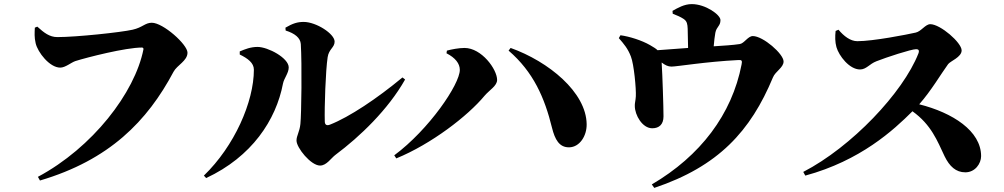

<svg xmlns="http://www.w3.org/2000/svg" viewBox="-20 -841 4900 937"><path d="M260 -660C222 -660 195 -681 162 -711L150 -706C149 -680 147 -660 154 -630C164 -586 222 -511 274 -511C299 -511 327 -536 348 -543C405 -561 593 -609 673 -609C678 -609 681 -605 680 -600C638 -388 431 -120 165 22L175 40C514 -60 699 -250 827 -491C844 -523 895 -544 895 -584C895 -624 776 -730 721 -730C688 -730 676 -707 627 -696C570 -683 352 -660 260 -660Z M1373 -706 1374 -692C1419 -678 1446 -656 1448 -626C1454 -529 1451 -281 1446 -236C1442 -197 1427 -179 1427 -155C1427 -120 1497 -33 1542 -33C1574 -33 1596 -70 1618 -86C1736 -174 1874 -306 1957 -453L1944 -463C1820 -360 1685 -270 1591 -233C1574 -226 1565 -232 1565 -249C1563 -318 1569 -497 1579 -562C1585 -602 1613 -609 1613 -638C1613 -676 1523 -734 1462 -734C1432 -734 1409 -727 1373 -706ZM1150 -575C1189 -556 1219 -534 1219 -501C1219 -344 1124 -128 975 16L986 28C1209 -76 1327 -255 1361 -433C1366 -459 1389 -484 1389 -512C1389 -558 1288 -612 1237 -612C1203 -612 1176 -601 1150 -590Z M2159 -581C2202 -559 2224 -531 2224 -500C2224 -430 2074 -209 1904 -83L1914 -68C2085 -138 2263 -275 2345 -374C2369 -402 2406 -422 2406 -451C2406 -503 2330 -607 2247 -607C2219 -607 2183 -600 2161 -594ZM2758 -122C2809 -123 2844 -178 2843 -235C2841 -391 2657 -541 2472 -607L2462 -594C2583 -490 2638 -364 2674 -217C2688 -161 2709 -121 2758 -122Z M3263 -774C3283 -766 3301 -759 3317 -748C3333 -737 3335 -723 3336 -701L3338 -607L3189 -596C3181 -604 3169 -611 3152 -621C3112 -644 3052 -663 3008 -669L3000 -655C3026 -625 3044 -604 3059 -565C3074 -527 3085 -407 3083 -371C3082 -351 3077 -335 3078 -324C3078 -279 3115 -215 3163 -215C3197 -215 3218 -234 3218 -273C3218 -319 3213 -474 3209 -536C3226 -523 3240 -516 3257 -516C3283 -516 3425 -540 3584 -548C3600 -549 3603 -545 3599 -526C3552 -283 3398 -80 3161 59L3173 76C3486 -29 3643 -201 3752 -463C3764 -493 3804 -511 3804 -541C3804 -578 3704 -665 3654 -665C3630 -665 3612 -629 3590 -626C3558 -621 3510 -618 3463 -615C3465 -640 3468 -664 3471 -681C3477 -712 3496 -713 3496 -743C3496 -769 3423 -821 3356 -821C3319 -821 3287 -802 3262 -788Z M4058 -690C4055 -663 4055 -636 4062 -611C4074 -569 4125 -502 4177 -502C4208 -502 4223 -529 4257 -542C4305 -561 4427 -601 4451 -601C4462 -601 4468 -596 4462 -580C4387 -389 4136 -124 3900 -2L3910 16C4179 -57 4341 -206 4433 -298C4525 -232 4554 -154 4590 -78C4614 -29 4645 0 4691 0C4739 0 4768 -43 4768 -79C4768 -202 4629 -291 4466 -332C4525 -399 4572 -480 4607 -528C4618 -543 4673 -562 4673 -595C4673 -633 4569 -723 4520 -723C4496 -723 4476 -688 4449 -682C4405 -672 4241 -640 4164 -640C4130 -640 4098 -665 4072 -696Z"/></svg>

Font: Source Han Serif KR Heavy
Style: Regular
Weight: 900
Designer: Ryoko NISHIZUKA 西塚涼子 (kana & ideographs); Frank Grießhammer (Latin, Greek & Cyrillic); Wenlong ZHANG 张文龙 (bopomofo); San
Foundry: Adobe
Version: Version 2.001;hotconv 1.1.0;makeotfexe 2.6.0